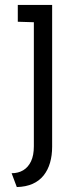

<svg xmlns="http://www.w3.org/2000/svg" viewBox="-20 -720 272 777"><path d="M191 -126V-700H52V-632L117 -630V-128Q117 -91 105.5 -67Q94 -43 74 -31Q54 -19 27 -19L48 37Q85 36 112 24Q139 12 156.5 -10Q174 -32 182.5 -61.5Q191 -91 191 -126Z"/></svg>

Font: Advent Pro Medium
Style: Regular
Weight: 500
Designer: VivaRado, Andreas Kalpakidis
Foundry: VivaRado, Andreas Kalpakidis
Version: Version 3.000